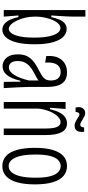

<svg xmlns="http://www.w3.org/2000/svg" viewBox="425 -1162 749 1639"><g transform="rotate(90 799.5 -342.5)"><path d="M234 12Q204 12 182.5 -7Q161 -26 147 -57Q133 -88 126 -125H112L122 0H66V-271V-697H122V-601Q122 -579 120.5 -544Q119 -509 116.5 -472Q114 -435 112 -406H126Q134 -442 146 -472Q158 -502 178 -519.5Q198 -537 228 -537Q264 -537 293 -509.5Q322 -482 340 -421.5Q358 -361 358 -262Q358 -168 341.5 -107Q325 -46 297 -17Q269 12 234 12ZM227 -43Q245 -43 262 -64Q279 -85 290 -132.5Q301 -180 301 -261Q301 -343 289 -392Q277 -441 259 -462.5Q241 -484 220 -484Q203 -484 188 -471.5Q173 -459 161 -438Q149 -417 140.5 -390Q132 -363 127 -334Q122 -305 122 -277V-262Q122 -220 131.5 -181.5Q141 -143 156 -111.5Q171 -80 189.5 -61.5Q208 -43 227 -43Z M546 10Q522 10 498.5 -2.5Q475 -15 459.5 -44.5Q444 -74 444 -122Q444 -155 452 -180.5Q460 -206 476.5 -226Q493 -246 518 -264Q543 -282 578 -299Q603 -313 623 -324.5Q643 -336 655 -354Q667 -372 667 -403Q667 -444 647.5 -465Q628 -486 595 -486Q566 -486 546.5 -470.5Q527 -455 519 -425.5Q511 -396 515 -354L459 -362Q455 -404 463 -437Q471 -470 490 -493Q509 -516 536 -528Q563 -540 599 -540Q643 -540 670 -520.5Q697 -501 709.5 -463.5Q722 -426 722 -370V-220Q723 -192 724 -152.5Q725 -113 728 -73Q731 -33 732 0H679Q678 -33 678 -71Q678 -109 678 -142H669Q657 -90 639 -56Q621 -22 597.5 -6Q574 10 546 10ZM556 -44Q574 -44 589.5 -55.5Q605 -67 619 -89Q633 -111 645 -142.5Q657 -174 667 -214V-315L696 -338Q691 -318 675 -303.5Q659 -289 637 -277.5Q615 -266 591.5 -253Q568 -240 547.5 -222.5Q527 -205 514 -180Q501 -155 501 -119Q501 -81 516 -62.5Q531 -44 556 -44Z M851 0V-358V-528H910L900 -395H912Q924 -445 941 -477Q958 -509 981.5 -524.5Q1005 -540 1033 -540Q1084 -540 1108.5 -494Q1133 -448 1133 -357V0H1077V-359Q1077 -425 1063.5 -455Q1050 -485 1023 -485Q995 -485 969.5 -456Q944 -427 927.5 -383Q911 -339 907 -294V0ZM1053 -605Q1037 -605 1023.5 -611Q1010 -617 998 -625Q986 -633 975.5 -639.5Q965 -646 955 -646Q947 -646 941.5 -636.5Q936 -627 936 -613H898Q892 -635 895.5 -653Q899 -671 912 -683Q925 -695 945 -695Q959 -695 972.5 -688.5Q986 -682 998.5 -674Q1011 -666 1023 -659.5Q1035 -653 1046 -653Q1056 -653 1061.5 -662Q1067 -671 1068 -686H1105Q1108 -664 1104 -645Q1100 -626 1088 -615.5Q1076 -605 1053 -605Z M1398 12Q1346 12 1311 -20.5Q1276 -53 1259 -115.5Q1242 -178 1242 -265Q1242 -357 1260 -418Q1278 -479 1312.5 -509.5Q1347 -540 1397 -540Q1447 -540 1482 -510Q1517 -480 1535.5 -419Q1554 -358 1554 -265Q1554 -177 1536.5 -115Q1519 -53 1484.5 -20.5Q1450 12 1398 12ZM1398 -42Q1429 -42 1451 -67.5Q1473 -93 1485 -144Q1497 -195 1497 -271Q1497 -352 1484 -398.5Q1471 -445 1448.5 -465.5Q1426 -486 1398 -486Q1370 -486 1347.5 -465.5Q1325 -445 1312 -398Q1299 -351 1299 -270Q1299 -157 1325.5 -99.5Q1352 -42 1398 -42Z"/></g></svg>

Font: Bricolage Grotesque 24pt Condensed ExtraLight
Style: Regular
Weight: 250
Width: 3
Designer: Mathieu Triay
Foundry: Atelier Triay
Version: Version 1.001;gftools[0.9.33.dev8+g029e19f]